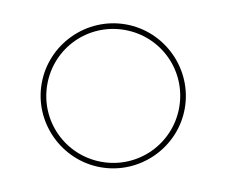

<svg xmlns="http://www.w3.org/2000/svg" viewBox="-55 -471 644 546"><g transform="rotate(10 267.0 -198.5)"><path d="M267.1 7.8C380.4 7.8 473.6 -85 473.6 -198.2C473.6 -312 380.4 -404.8 267.1 -404.8C153.8 -404.8 60.5 -312 60.5 -198.2C60.5 -85 153.8 7.8 267.1 7.8ZM267.1 -7.8C161.6 -7.8 76.7 -92.8 76.7 -198.2C76.7 -304.2 161.6 -388.7 267.1 -388.7C372.6 -388.7 457.5 -304.2 457.5 -198.2C457.5 -92.8 372.6 -7.8 267.1 -7.8Z"/></g></svg>

Font: Now Thin
Style: Regular
Weight: 100
Designer: Alfredo Marco Pradil
Foundry: Alfredo Marco Pradil
Version: Version 1.200;hotconv 1.0.109;makeotfexe 2.5.65596